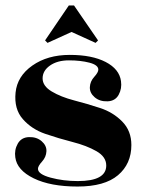

<svg xmlns="http://www.w3.org/2000/svg" viewBox="-20 -671 516 703"><path d="M154 -514 145 -523 232 -651H251L339 -523L330 -514L242 -554ZM265 -8Q369 -8 369 -65Q369 -97 333 -117.5Q297 -138 246 -151Q195 -164 145.5 -181Q96 -198 63.5 -235Q31 -272 37 -332Q43 -392 98.5 -431Q154 -470 235.5 -470Q317 -470 367 -444Q417 -418 423 -374Q427 -347 414.5 -324Q402 -301 373.5 -300Q345 -299 326.5 -315Q308 -331 309 -352Q310 -373 325 -389.5Q340 -406 340 -416Q340 -433 307.5 -441.5Q275 -450 232.5 -450Q190 -450 163 -431Q136 -412 136 -384Q136 -356 169.5 -336Q203 -316 251 -303.5Q299 -291 346.5 -275.5Q394 -260 427.5 -226Q461 -192 461 -140Q461 -71 412 -29.5Q363 12 264 12Q165 12 103.5 -18Q42 -48 36 -95Q32 -122 45 -145Q58 -168 86 -169Q114 -170 132.5 -154Q151 -138 150 -117Q149 -96 134 -79.5Q119 -63 119 -53Q119 -33 165.5 -20.5Q212 -8 265 -8Z"/></svg>

Font: Rozha One
Style: Regular
Weight: 400
Designer: Tim Donaldson, Indian Type Foundry
Foundry: Indian Type Foundry
Version: Version 1.301;PS 1.0;hotconv 1.0.78;makeotf.lib2.5.61930; tt